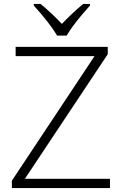

<svg xmlns="http://www.w3.org/2000/svg" viewBox="-20 -951 616 971"><path d="M435.1 -931.2V-922.9Q352.1 -831.1 316.9 -771H269Q230.5 -835.4 150.9 -922.9V-931.2H185.1Q241.7 -884.3 293 -830.1Q344.7 -884.8 400.9 -931.2ZM536.1 -46.9V0H40V-37.1L458 -667H59.1V-713.9H524.9V-676.8L106 -46.9Z"/></svg>

Font: Open Sans Hebrew Light
Style: Regular
Weight: 300
Foundry: Ascender Corporation, Yanek Iontef
Version: Version 2.001;PS 002.001;hotconv 1.0.70;makeotf.lib2.5.58329